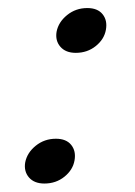

<svg xmlns="http://www.w3.org/2000/svg" viewBox="-20 -438 327 465"><path d="M87.5 6.5Q63 6.5 50.2 -8.2Q37.5 -23 41 -44.5Q45.5 -68 66.5 -85Q87.5 -102 115.5 -102Q140.5 -102 152.5 -87Q164.5 -72 160.5 -49.5Q156.5 -26.5 136 -10Q115.5 6.5 87.5 6.5ZM163.5 -310Q139 -310 126.2 -324.8Q113.5 -339.5 117 -361Q121.5 -384.5 142.5 -401.5Q163.5 -418.5 191.5 -418.5Q216.5 -418.5 228.5 -403.5Q240.5 -388.5 236.5 -366Q232.5 -343 212 -326.5Q191.5 -310 163.5 -310Z"/></svg>

Font: Fraunces 9pt S050 Light
Style: Italic
Weight: 300
Italic angle: -16°
Version: Version 1.000; ttfautohint (v1.8.3)